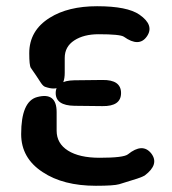

<svg xmlns="http://www.w3.org/2000/svg" viewBox="-20 -584 552 617"><path d="M219 -244Q159 -245 159 -285Q159 -325 219 -326L309 -327Q369 -328 369 -285Q369 -242 309 -243ZM188 -350Q188 -283 125 -305Q119 -307 112 -317Q96 -342 79 -366Q74 -374 74 -413Q74 -486 140 -527Q199 -564 292 -564Q389 -564 428 -537Q477 -503 452 -467Q427 -431 378 -466Q366 -474 297 -474Q249 -474 218.5 -454Q188 -434 188 -398ZM99 -272Q162 -289 162 -224V-164Q162 -123 198.5 -100Q235 -77 300 -77Q377 -77 391 -88Q438 -126 466 -91Q493 -56 445 -20Q441 -17 421 -10Q392 -1 363 8Q346 13 288 13Q183 13 117 -31Q48 -76 48 -153Q48 -258 99 -272Z"/></svg>

Font: Resource Han Rounded CN Medium
Style: Regular
Weight: 500
Designer: Cyano Hao (round all glyphs); Ryoko NISHIZUKA 西塚涼子 (kana, bopomofo & ideographs); Paul D. Hunt (Latin, Greek & Cyrillic)
Foundry: Cyano Hao
Version: 0.990